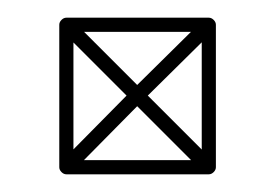

<svg xmlns="http://www.w3.org/2000/svg" viewBox="-20 -189 311 217"><path d="M61 -167 49 -155 129 -75Q129 -75 129 -75Q129 -75 129 -75L210 6L222 -6L141 -87Q141 -87 141 -87Q141 -87 141 -87ZM49 -6 61 6 141 -75Q141 -75 141 -75Q141 -75 141 -75L222 -155L210 -167L129 -87Q129 -87 129 -87Q129 -87 129 -87ZM55 8H216Q219 8 221.5 5.5Q224 3 224 0V-161Q224 -164 221.5 -166.5Q219 -169 216 -169H55Q52 -169 49.5 -166.5Q47 -164 47 -161V0Q47 3 49.5 5.5Q52 8 55 8ZM55 -8 63 0V-161L55 -153H216L208 -161V0L216 -8Z"/></svg>

Font: Tilt Prism
Style: Regular
Weight: 400
Version: Version 1.000